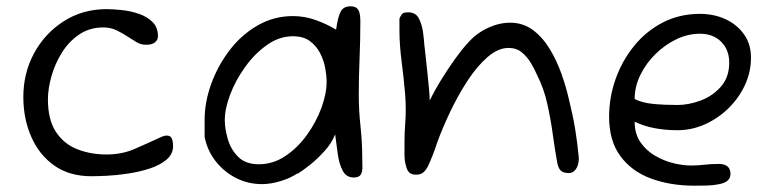

<svg xmlns="http://www.w3.org/2000/svg" viewBox="-20 -574 2456 609"><path d="M270 -15Q200 -15 152 -49Q104 -83 79 -140.5Q54 -198 54 -266Q54 -342 88 -405Q122 -468 182 -506.5Q242 -545 318 -545Q339 -545 367 -542Q395 -539 421 -530Q447 -521 464 -504Q481 -487 481 -459Q481 -448 472 -440Q463 -432 443 -432Q427 -432 413.5 -440Q400 -448 388 -456Q370 -468 350.5 -477.5Q331 -487 308 -487Q264 -487 231 -464.5Q198 -442 176 -406.5Q154 -371 143 -331.5Q132 -292 132 -259Q132 -194 157.5 -155.5Q183 -117 225.5 -100.5Q268 -84 318 -84Q366 -84 405.5 -101Q445 -118 486 -137Q500 -144 509 -144Q521 -144 525 -134.5Q529 -125 529 -111Q529 -85 508 -67.5Q487 -50 455 -39.5Q423 -29 386.5 -23.5Q350 -18 319 -16.5Q288 -15 270 -15Z M811 10Q766 10 727.5 -10Q689 -30 663 -64Q637 -98 629 -140V-193Q629 -250 650 -308Q671 -366 708.5 -415Q746 -464 797.5 -493.5Q849 -523 909 -523Q947 -523 982.5 -510Q1018 -497 1046 -480Q1052 -522 1061 -538Q1070 -554 1092 -554Q1109 -554 1116 -543.5Q1123 -533 1123 -507Q1123 -447 1120.5 -389.5Q1118 -332 1118 -272Q1118 -224 1123.5 -173Q1129 -122 1129 -75Q1129 -60 1129.5 -45Q1130 -30 1124.5 -20.5Q1119 -11 1102 -11Q1078 -11 1066.5 -33.5Q1055 -56 1051 -88Q1047 -120 1043 -148Q1033 -121 1009.5 -95Q986 -69 962.5 -50.5Q939 -32 926.5 -24.5Q914 -17 926 -26Q904 -10 871.5 0Q839 10 811 10ZM801 -53Q846 -53 885 -79Q924 -105 953.5 -146Q983 -187 999.5 -232Q1016 -277 1016 -315Q1016 -334 1011.5 -358.5Q1007 -383 995 -406Q983 -429 962.5 -444Q942 -459 909 -459Q866 -459 827 -431.5Q788 -404 757.5 -361.5Q727 -319 710 -274Q693 -229 693 -193Q693 -166 702.5 -133Q712 -100 735.5 -76.5Q759 -53 801 -53Z M1300 -20Q1285 -20 1278 -27Q1271 -34 1268 -47Q1263 -64 1263 -83V-122Q1263 -154 1265 -177.5Q1267 -201 1267 -229Q1267 -239 1266.5 -250.5Q1266 -262 1265 -275Q1261 -324 1254 -378Q1247 -432 1247 -476V-515Q1253 -529 1258.5 -532Q1264 -535 1274 -535Q1298 -535 1308 -516.5Q1318 -498 1321.5 -473.5Q1325 -449 1326 -431Q1327 -424 1329.5 -401Q1332 -378 1335 -349.5Q1338 -321 1340.5 -295Q1343 -269 1343 -255Q1359 -288 1381 -323.5Q1403 -359 1425.5 -390Q1448 -421 1466 -440Q1492 -469 1527.5 -485.5Q1563 -502 1598 -502Q1639 -502 1670 -479Q1701 -456 1723.5 -419Q1746 -382 1761 -339.5Q1776 -297 1785 -257Q1798 -204 1804.5 -164Q1811 -124 1816 -73Q1816 -51 1807 -38Q1798 -25 1785 -25Q1766 -25 1758 -33.5Q1750 -42 1747 -61Q1740 -99 1733.5 -147Q1727 -195 1716 -244.5Q1705 -294 1684 -335Q1676 -354 1664 -374Q1652 -394 1635 -408Q1618 -422 1593 -422Q1560 -422 1526.5 -393Q1493 -364 1463 -318Q1433 -272 1408 -219.5Q1383 -167 1366 -120Q1361 -104 1353.5 -84.5Q1346 -65 1338 -48Q1331 -34 1322.5 -27Q1314 -20 1300 -20Z M2183 15Q2107 15 2045.5 -7.5Q1984 -30 1948 -78.5Q1912 -127 1912 -204Q1912 -265 1932.5 -323Q1953 -381 1991 -428Q2029 -475 2082 -502.5Q2135 -530 2200 -530Q2245 -530 2281.5 -513Q2318 -496 2340 -465Q2362 -434 2362 -391Q2362 -345 2342.5 -303.5Q2323 -262 2290 -230Q2257 -198 2215.5 -179.5Q2174 -161 2129 -161Q2090 -161 2056 -167.5Q2022 -174 1993 -188Q1993 -150 2011 -123.5Q2029 -97 2057 -80.5Q2085 -64 2115.5 -56.5Q2146 -49 2172 -49Q2193 -49 2214 -51.5Q2235 -54 2260 -54Q2297 -54 2297 -22Q2297 3 2262 10Q2243 14 2223 14.5Q2203 15 2183 15ZM2129 -241Q2164 -241 2202 -255Q2240 -269 2266.5 -299Q2293 -329 2293 -375Q2293 -416 2267.5 -441.5Q2242 -467 2200 -467Q2162 -467 2125.5 -449.5Q2089 -432 2059 -402.5Q2029 -373 2011 -336Q1993 -299 1993 -260Q2016 -248 2051 -244.5Q2086 -241 2129 -241Z"/></svg>

Font: Fuzzy Bubbles
Style: Regular
Weight: 400
Designer: Robert E. Leuschke
Foundry: Robert E. Leuschke
Version: Version 1.010; ttfautohint (v1.8.3)